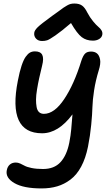

<svg xmlns="http://www.w3.org/2000/svg" viewBox="-20 -825 627 1076"><path d="M215.8 -595.2Q194.3 -595.2 181.9 -608.6Q169.4 -622.1 171.9 -641.1Q173.3 -654.8 191.2 -672.4Q209 -689.9 272 -735.8Q288.6 -747.1 307.9 -761.5Q327.1 -775.9 335.9 -782Q344.7 -788.1 356 -794.4Q367.2 -800.8 376.2 -803Q385.3 -805.2 397 -805.2Q423.8 -805.2 439.7 -793.9Q455.6 -782.7 469.2 -754.9Q483.9 -727.1 501.7 -705.6Q519.5 -684.1 531 -674.8Q542.5 -665.5 549.1 -654.3Q555.7 -643.1 553.2 -629.9Q550.3 -615.2 535.6 -606.2Q521 -597.2 501 -597.2Q463.9 -597.2 438 -616.9Q412.1 -636.7 377.9 -695.8Q323.7 -649.4 290 -626.2Q256.3 -603 243.9 -599.1Q231.4 -595.2 215.8 -595.2ZM212.9 231Q112.3 231 60.8 201.2Q9.3 171.4 18.1 128.9Q22 108.4 35.2 97.2Q48.3 85.9 68.8 85.9Q80.6 85.9 93.5 91.6Q106.4 97.2 118.2 104Q129.9 110.8 157 116.5Q184.1 122.1 221.2 122.1Q283.7 122.1 318.8 84Q354 45.9 368.2 -24.9Q372.1 -43.9 375 -64.9Q377.9 -85.9 379.2 -100.6Q380.4 -115.2 382.6 -141.6Q384.8 -168 386.2 -184.1Q307.1 -78.1 215.8 -78.1Q21.5 -78.1 80.1 -373Q89.8 -423.3 100.8 -456.5Q111.8 -489.7 124 -506.8Q136.2 -523.9 148.2 -530.5Q160.2 -537.1 175.8 -537.1Q207 -537.1 216.8 -517.3Q226.6 -497.6 215.8 -456.1Q206.1 -416.5 199.5 -386.5Q192.9 -356.4 187.5 -323.5Q182.1 -290.5 181.9 -267.8Q181.6 -245.1 185.1 -225.6Q188.5 -206.1 199 -196.5Q209.5 -187 226.1 -187Q284.7 -187 340.1 -270Q395.5 -353 436 -484.9Q445.8 -514.2 457.3 -525.1Q468.8 -536.1 490.2 -536.1Q510.3 -536.1 523.2 -525.9Q536.1 -515.6 540.8 -491.9Q545.4 -468.3 533.2 -430.2Q515.6 -372.6 507.3 -318.4Q499 -264.2 498 -225.3Q497.1 -186.5 491.2 -125.7Q485.4 -64.9 473.1 -2.9Q460 62 435.1 108.4Q410.2 154.8 375.2 181.2Q340.3 207.5 300.8 219.2Q261.2 231 212.9 231Z"/></svg>

Font: Shantell Sans Bouncy
Style: Italic
Weight: 500
Italic angle: -11.31°
Designer: Stephen Nixon, Anya Danilova, Shantell Martin
Foundry: Arrow Type
Version: Version 1.006;[9816181b4]